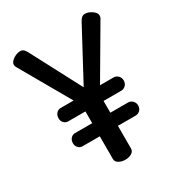

<svg xmlns="http://www.w3.org/2000/svg" viewBox="-175 -849 892 962"><g transform="rotate(-30 271.0 -367.5)"><path d="M270 0Q250 0 233.5 -9Q217 -18 217 -35V-166H118Q103 -166 93 -176.5Q83 -187 83 -203Q83 -220 93 -231Q103 -242 118 -242H217V-310H118Q103 -310 93 -320.5Q83 -331 83 -347Q83 -364 93 -375.5Q103 -387 118 -387H193L27 -677Q25 -680 24 -684Q23 -688 23 -691Q23 -702 32.5 -712Q42 -722 56.5 -728.5Q71 -735 85 -735Q97 -735 104 -728Q111 -721 117 -710L270 -419L426 -710Q432 -721 439.5 -728Q447 -735 458 -735Q472 -735 486 -728.5Q500 -722 509.5 -712Q519 -702 519 -691Q519 -683 516 -677L346 -387H425Q439 -387 450 -376Q461 -365 461 -348Q461 -332 450 -321Q439 -310 425 -310H322V-242H425Q439 -242 450 -231Q461 -220 461 -204Q461 -187 450 -176.5Q439 -166 425 -166H322V-35Q322 -18 306 -9Q290 0 270 0Z"/></g></svg>

Font: Dosis ExtraLight SemiBold
Style: Regular
Weight: 600
Version: Version 3.001; ttfautohint (v1.8.2)